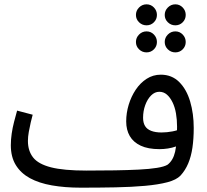

<svg xmlns="http://www.w3.org/2000/svg" viewBox="-20 -846 957 887"><path d="M353 21 379 -58Q448 -58 509.5 -59Q571 -60 621 -62.5Q671 -65 705 -70.5Q739 -76 754 -85Q780 -105 789 -145Q798 -185 798 -261Q798 -293 793 -322Q788 -351 777 -373.5Q766 -396 751 -409Q736 -422 716 -422Q695 -422 678 -405Q661 -388 651 -360.5Q641 -333 641 -302Q641 -279 650 -264Q659 -249 678.5 -241.5Q698 -234 726 -234Q751 -234 777 -239Q803 -244 822 -254L826 -187Q812 -176 793.5 -169.5Q775 -163 755.5 -160Q736 -157 717 -157Q664 -157 630 -173Q596 -189 579.5 -217.5Q563 -246 563 -285Q563 -324 574.5 -362Q586 -400 607 -431.5Q628 -463 657.5 -482Q687 -501 723 -501Q774 -501 808 -467Q842 -433 858.5 -377Q875 -321 875 -255Q875 -205 869 -164Q863 -123 849.5 -91Q836 -59 814 -35Q795 -15 753 -4Q711 7 650 12.5Q589 18 513.5 19.5Q438 21 353 21ZM353 21Q280 21 220 10.5Q160 0 118 -23Q76 -46 53 -83.5Q30 -121 30 -175Q30 -201 34 -228.5Q38 -256 45 -283Q52 -310 59 -335L131 -316Q127 -302 122 -280.5Q117 -259 113 -236.5Q109 -214 109 -195Q109 -149 133 -118.5Q157 -88 215.5 -73Q274 -58 379 -58L399 -11ZM657 -729Q637 -729 622.5 -743Q608 -757 608 -777Q608 -797 622.5 -811.5Q637 -826 657 -826Q677 -826 691 -811.5Q705 -797 705 -777Q705 -757 691 -743Q677 -729 657 -729ZM657 -604Q637 -604 622.5 -618Q608 -632 608 -652Q608 -672 622.5 -686.5Q637 -701 657 -701Q677 -701 691 -686.5Q705 -672 705 -652Q705 -632 691 -618Q677 -604 657 -604ZM790 -729Q770 -729 755.5 -743Q741 -757 741 -777Q741 -797 755.5 -811.5Q770 -826 790 -826Q810 -826 824 -811.5Q838 -797 838 -777Q838 -757 824 -743Q810 -729 790 -729ZM790 -604Q770 -604 755.5 -618Q741 -632 741 -652Q741 -672 755.5 -686.5Q770 -701 790 -701Q810 -701 824 -686.5Q838 -672 838 -652Q838 -632 824 -618Q810 -604 790 -604Z"/></svg>

Font: Noto Sans Arabic SemiCondensed
Style: Regular
Weight: 400
Width: 4
Designer: Monotype Design Team, Nadine Chahine, Nizar Qandah and Khaled Hosny
Foundry: Monotype Imaging Inc.
Version: Version 2.012